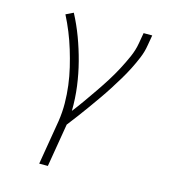

<svg xmlns="http://www.w3.org/2000/svg" viewBox="-110 -617 821 922"><g transform="rotate(15 300.0 -156.5)"><path d="M170 215 207 -6Q214 -52 213.5 -96.5Q213 -141 207.5 -184.5Q202 -228 192 -270Q182 -312 169.5 -353Q157 -394 141 -433.5Q125 -473 106 -510L143 -528Q170 -477 190.5 -422Q211 -367 226 -309.5Q241 -252 249 -192Q257 -132 256 -70Q280 -101 302.5 -133Q325 -165 347 -197Q369 -229 389.5 -261.5Q410 -294 428 -328Q446 -362 461.5 -397Q477 -432 483 -468L492 -520H535L526 -468Q521 -436 508 -404.5Q495 -373 479.5 -342.5Q464 -312 446.5 -283Q429 -254 410.5 -225Q392 -196 372 -167.5Q352 -139 332 -111Q312 -83 291 -55Q270 -27 249 0L213 215Z"/></g></svg>

Font: Iosevka SS04 XLt Ex
Style: Italic
Weight: 200
Width: 7
Italic angle: -9°
Monospace: yes
Designer: Belleve Invis
Foundry: Belleve Invis
Version: Version 19.0.0; ttfautohint (v1.8.4)